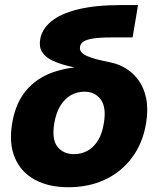

<svg xmlns="http://www.w3.org/2000/svg" viewBox="-20 -748 649 779"><path d="M257.8 11.7Q177.2 11.7 121.1 -19Q64.9 -49.8 40.3 -107.9Q15.6 -166 29.3 -247.6Q43 -329.6 85.4 -380.1Q127.9 -430.7 193.1 -454.1Q258.3 -477.5 338.9 -477.5L336.4 -463.4Q293.5 -471.2 256.1 -480.5Q218.8 -489.7 191.4 -502.9Q164.1 -516.1 150.9 -536.9Q137.7 -557.6 143.1 -588.4Q149.9 -629.9 187.7 -661.1Q225.6 -692.4 296.4 -710Q367.2 -727.5 472.7 -727.5H540L518.1 -596.2H435.5Q384.8 -596.2 356.9 -591.6Q329.1 -586.9 317.6 -578.6Q306.2 -570.3 304.7 -558.1Q302.7 -546.9 309.3 -537.8Q315.9 -528.8 331.3 -521.5Q346.7 -514.2 371.1 -507.8Q395.5 -501.5 429.2 -494.6Q460.9 -488.3 490.5 -470.5Q520 -452.6 542 -422.6Q564 -392.6 573 -349.1Q582 -305.7 572.8 -248Q559.1 -166.5 515.4 -108.2Q471.7 -49.8 405.5 -19Q339.4 11.7 257.8 11.7ZM280.3 -122.6Q309.6 -122.6 334.5 -136Q359.4 -149.4 377 -177.2Q394.5 -205.1 401.4 -248.5Q412.1 -313 388.7 -344.5Q365.2 -376 322.3 -376Q293.5 -376 268.3 -362.1Q243.2 -348.1 225.3 -319.8Q207.5 -291.5 200.2 -247.6Q189.5 -182.1 213.4 -152.3Q237.3 -122.6 280.3 -122.6Z"/></svg>

Font: Inter 17pt ExtraBold
Style: Italic
Weight: 800
Italic angle: -9.3988°
Version: Version 4.001;git-66647c0bb